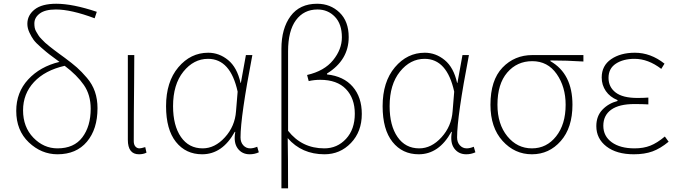

<svg xmlns="http://www.w3.org/2000/svg" viewBox="-20 -827 3681 1045"><path d="M293 -19.5Q382.8 -19.5 428.2 -79.6Q473.6 -139.6 473.6 -235.4Q473.6 -310.5 436.5 -364.3Q399.4 -418 332 -468.8Q224.6 -444.3 165 -380.4Q105.5 -316.4 105.5 -226.6Q105.5 -135.7 161.6 -77.6Q217.8 -19.5 293 -19.5ZM506.8 -762.7 495.1 -727.5Q367.2 -775.4 284.2 -775.4Q225.6 -775.4 196.3 -753.4Q167 -731.4 167 -699.2Q167 -687.5 168.9 -676.3Q170.9 -665 177.7 -653.8Q184.6 -642.6 189.5 -634.3Q194.3 -626 207 -613.3Q219.7 -600.6 226.1 -594.2Q232.4 -587.9 250 -574.2Q267.6 -560.5 274.4 -555.2Q281.2 -549.8 303.2 -533.7Q325.2 -517.6 332 -512.7Q373 -482.4 398.4 -460Q423.8 -437.5 453.1 -403.3Q482.4 -369.1 496.6 -328.1Q510.7 -287.1 510.7 -238.3Q510.7 -124 453.1 -55.7Q395.5 12.7 293 12.7Q205.1 12.7 136.7 -52.2Q68.4 -117.2 68.4 -223.6Q68.4 -324.2 133.3 -394.5Q198.2 -464.8 303.7 -490.2Q262.7 -520.5 249 -530.8Q235.4 -541 205.1 -567.4Q174.8 -593.8 163.1 -609.9Q151.4 -626 140.1 -649.9Q128.9 -673.8 128.9 -697.3Q128.9 -744.1 168.5 -775.4Q208 -806.6 286.1 -806.6Q376 -806.6 506.8 -762.7Z M736.3 12.7Q675.8 12.7 675.8 -66.4V-527.3H710.9Q710.9 -472.7 710 -378.4Q709 -284.2 708.5 -206.5Q708 -128.9 708 -58.6Q708 -40 716.8 -29.8Q725.6 -19.5 739.3 -19.5Q748 -19.5 770.5 -26.4L777.3 3.9Q759.8 12.7 736.3 12.7Z M1080.1 12.7Q991.2 12.7 937.5 -54.7Q883.8 -122.1 883.8 -249Q883.8 -381.8 950.7 -460.9Q1017.6 -540 1113.3 -540Q1172.9 -540 1221.7 -500Q1270.5 -460 1289.1 -376H1291L1318.4 -527.3H1353.5Q1289.1 -192.4 1289.1 -79.1Q1289.1 -52.7 1304.2 -36.1Q1319.3 -19.5 1341.8 -19.5Q1358.4 -19.5 1379.9 -28.3L1388.7 2Q1365.2 12.7 1338.9 12.7Q1296.9 12.7 1273.4 -19.5Q1250 -51.8 1260.7 -109.4H1257.8Q1190.4 12.7 1080.1 12.7ZM1083 -19.5Q1149.4 -19.5 1204.1 -79.6Q1258.8 -139.6 1264.6 -221.7L1273.4 -328.1Q1234.4 -506.8 1112.3 -506.8Q1034.2 -506.8 978 -437Q921.9 -367.2 921.9 -249Q921.9 -143.6 964.8 -81.5Q1007.8 -19.5 1083 -19.5Z M1547.9 -547.9V-115.2Q1623 -19.5 1745.1 -19.5Q1815.4 -19.5 1863.3 -71.3Q1911.1 -123 1911.1 -208Q1911.1 -292 1862.8 -342.3Q1814.5 -392.6 1722.7 -392.6Q1690.4 -392.6 1660.2 -385.7L1651.4 -418.9Q1745.1 -440.4 1793 -499.5Q1840.8 -558.6 1840.8 -624Q1840.8 -696.3 1802.7 -735.8Q1764.6 -775.4 1708 -775.4Q1633.8 -775.4 1590.8 -717.3Q1547.9 -659.2 1547.9 -547.9ZM1511.7 198.2V-561.5Q1511.7 -671.9 1561.5 -739.3Q1611.3 -806.6 1706.1 -806.6Q1778.3 -806.6 1828.1 -758.8Q1877.9 -710.9 1877.9 -625Q1877.9 -500 1759.8 -426.8V-421.9Q1850.6 -412.1 1899.9 -355Q1949.2 -297.9 1949.2 -207Q1949.2 -110.4 1890.1 -48.8Q1831.1 12.7 1746.1 12.7Q1622.1 12.7 1545.9 -75.2Q1547.9 17.6 1547.9 198.2Z M2258.8 12.7Q2169.9 12.7 2116.2 -54.7Q2062.5 -122.1 2062.5 -249Q2062.5 -381.8 2129.4 -460.9Q2196.3 -540 2292 -540Q2351.6 -540 2400.4 -500Q2449.2 -460 2467.8 -376H2469.7L2497.1 -527.3H2532.2Q2467.8 -192.4 2467.8 -79.1Q2467.8 -52.7 2482.9 -36.1Q2498 -19.5 2520.5 -19.5Q2537.1 -19.5 2558.6 -28.3L2567.4 2Q2543.9 12.7 2517.6 12.7Q2475.6 12.7 2452.1 -19.5Q2428.7 -51.8 2439.5 -109.4H2436.5Q2369.1 12.7 2258.8 12.7ZM2261.7 -19.5Q2328.1 -19.5 2382.8 -79.6Q2437.5 -139.6 2443.4 -221.7L2452.1 -328.1Q2413.1 -506.8 2291 -506.8Q2212.9 -506.8 2156.7 -437Q2100.6 -367.2 2100.6 -249Q2100.6 -143.6 2143.6 -81.5Q2186.5 -19.5 2261.7 -19.5Z M2649.4 -256.8Q2649.4 -390.6 2714.8 -459Q2780.3 -527.3 2877.9 -527.3H3155.3V-492.2Q3064.5 -498 2975.6 -498V-494.1Q3095.7 -425.8 3095.7 -256.8Q3095.7 -131.8 3032.2 -59.6Q2968.8 12.7 2875 12.7Q2781.2 12.7 2715.3 -60.1Q2649.4 -132.8 2649.4 -256.8ZM3058.6 -256.8Q3058.6 -354.5 3009.8 -424.3Q2960.9 -494.1 2877 -494.1Q2793.9 -494.1 2740.7 -432.1Q2687.5 -370.1 2687.5 -256.8Q2687.5 -151.4 2741.2 -85.4Q2794.9 -19.5 2875 -19.5Q2955.1 -19.5 3006.8 -85Q3058.6 -150.4 3058.6 -256.8Z M3429.7 12.7Q3335.9 12.7 3280.8 -29.8Q3225.6 -72.3 3225.6 -140.6Q3225.6 -195.3 3258.8 -230Q3292 -264.6 3340.8 -277.3V-282.2Q3299.8 -298.8 3277.3 -331.5Q3254.9 -364.3 3254.9 -405.3Q3254.9 -469.7 3306.2 -504.9Q3357.4 -540 3435.5 -540Q3521.5 -540 3596.7 -480.5L3579.1 -452.1Q3507.8 -506.8 3433.6 -506.8Q3372.1 -506.8 3332 -480.5Q3292 -454.1 3292 -403.3Q3292 -353.5 3330.6 -323.7Q3369.1 -293.9 3449.2 -293.9Q3481.4 -293.9 3508.8 -295.9V-258.8Q3477.5 -260.7 3432.6 -260.7Q3349.6 -260.7 3306.6 -230Q3263.7 -199.2 3263.7 -142.6Q3263.7 -85.9 3309.6 -52.7Q3355.5 -19.5 3433.6 -19.5Q3482.4 -19.5 3519.5 -34.2Q3556.6 -48.8 3598.6 -84L3619.1 -55.7Q3574.2 -18.6 3531.2 -2.9Q3488.3 12.7 3429.7 12.7Z"/></svg>

Font: Bpmf Zihi Sans ExtraLight
Style: ExtraLight
Weight: 250
Foundry: But Ko
Version: Version 1.320